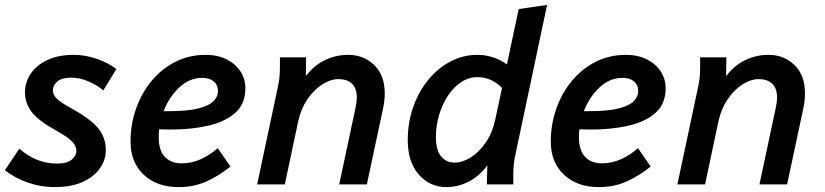

<svg xmlns="http://www.w3.org/2000/svg" viewBox="-31 -753 3368 784"><path d="M-11 -58 48 -146Q117 -85 202 -85Q243 -85 262 -101.5Q281 -118 281 -136Q281 -156 264.5 -174Q248 -192 200 -219Q127 -259 99 -295Q71 -331 71 -376Q71 -417 94.5 -452Q118 -487 162.5 -508Q207 -529 270 -529Q317 -529 363.5 -513Q410 -497 444 -471L391 -384Q366 -405 330.5 -420.5Q295 -436 259 -436Q222 -436 203.5 -420.5Q185 -405 185 -384Q185 -366 200.5 -350.5Q216 -335 258 -312Q338 -268 369.5 -230Q401 -192 401 -139Q401 -101 377.5 -66.5Q354 -32 307.5 -10.5Q261 11 191 11Q136 11 82.5 -7.5Q29 -26 -11 -58Z M502 -175Q502 -245 524.5 -309Q547 -373 588 -422.5Q629 -472 685 -500.5Q741 -529 809 -529Q857 -529 893.5 -511Q930 -493 950.5 -462Q971 -431 971 -392Q971 -329 930 -292.5Q889 -256 820 -240Q751 -224 665 -224Q644 -224 619 -225Q617 -209 617 -193Q617 -139 642 -112.5Q667 -86 711 -86Q751 -86 789 -103Q827 -120 858 -148L910 -73Q860 -33 809.5 -11Q759 11 698 11Q610 11 556 -39.5Q502 -90 502 -175ZM795 -435Q742 -435 700.5 -395.5Q659 -356 637 -299Q648 -299 657 -299Q738 -299 782 -311Q826 -323 842.5 -341.5Q859 -360 859 -380Q859 -406 842 -420.5Q825 -435 795 -435Z M1019 0 1103 -395Q1108 -417 1110 -437Q1112 -457 1112 -480V-519H1219L1218 -442Q1249 -484 1294 -506.5Q1339 -529 1391 -529Q1454 -529 1497 -487.5Q1540 -446 1540 -372Q1540 -344 1534 -314L1467 0H1354L1421 -314Q1423 -325 1424.5 -335Q1426 -345 1426 -354Q1426 -393 1406 -411.5Q1386 -430 1351 -430Q1320 -430 1286 -409Q1252 -388 1224.5 -348Q1197 -308 1185 -250L1132 0Z M1634 -181Q1634 -252 1656 -315Q1678 -378 1717 -426Q1756 -474 1807.5 -501.5Q1859 -529 1918 -529Q1950 -529 1980.5 -519.5Q2011 -510 2039 -490L2087 -716L2203 -733L2074 -124Q2069 -101 2067 -81.5Q2065 -62 2065 -39V0H1957L1959 -78Q1928 -35 1884 -12Q1840 11 1791 11Q1724 11 1679 -40.5Q1634 -92 1634 -181ZM1749 -194Q1749 -140 1770 -114.5Q1791 -89 1825 -89Q1857 -89 1891 -110Q1925 -131 1952.5 -171Q1980 -211 1992 -268L2019 -394Q1976 -438 1918 -438Q1883 -438 1852 -417.5Q1821 -397 1798 -362Q1775 -327 1762 -283.5Q1749 -240 1749 -194Z M2218 -175Q2218 -245 2240.5 -309Q2263 -373 2304 -422.5Q2345 -472 2401 -500.5Q2457 -529 2525 -529Q2573 -529 2609.5 -511Q2646 -493 2666.5 -462Q2687 -431 2687 -392Q2687 -329 2646 -292.5Q2605 -256 2536 -240Q2467 -224 2381 -224Q2360 -224 2335 -225Q2333 -209 2333 -193Q2333 -139 2358 -112.5Q2383 -86 2427 -86Q2467 -86 2505 -103Q2543 -120 2574 -148L2626 -73Q2576 -33 2525.5 -11Q2475 11 2414 11Q2326 11 2272 -39.5Q2218 -90 2218 -175ZM2511 -435Q2458 -435 2416.5 -395.5Q2375 -356 2353 -299Q2364 -299 2373 -299Q2454 -299 2498 -311Q2542 -323 2558.5 -341.5Q2575 -360 2575 -380Q2575 -406 2558 -420.5Q2541 -435 2511 -435Z M2735 0 2819 -395Q2824 -417 2826 -437Q2828 -457 2828 -480V-519H2935L2934 -442Q2965 -484 3010 -506.5Q3055 -529 3107 -529Q3170 -529 3213 -487.5Q3256 -446 3256 -372Q3256 -344 3250 -314L3183 0H3070L3137 -314Q3139 -325 3140.5 -335Q3142 -345 3142 -354Q3142 -393 3122 -411.5Q3102 -430 3067 -430Q3036 -430 3002 -409Q2968 -388 2940.5 -348Q2913 -308 2901 -250L2848 0Z"/></svg>

Font: Radio Canada Medium
Style: Italic
Weight: 500
Italic angle: -12°
Designer: Charles Daoud, Etienne Aubert Bonn, Alexandre Saumier Demers, Jacques Le Bailly
Foundry: Radio-Canada
Version: Version 2.104; ttfautohint (v1.8.4.7-5d5b);gftools[0.9.28.de